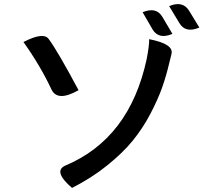

<svg xmlns="http://www.w3.org/2000/svg" viewBox="-20 -862 1040 941"><path d="M333 59Q239 -22 299 -50Q615 -182 699 -573Q712 -640 711 -670Q835 -646 820 -596Q826 -619 810 -555Q795 -491 775 -434Q755 -377 717 -304Q679 -232 630 -172Q582 -113 505 -51Q428 11 333 59ZM95 -656Q195 -708 220 -669Q264 -609 365 -420Q263 -362 233 -422Q179 -538 95 -656ZM679 -802Q746 -830 776 -779L825 -696Q757 -667 727 -719L679 -802ZM809 -832Q876 -860 907 -809L957 -727Q889 -698 859 -749L809 -832Z"/></svg>

Font: Swei Half Moon CJK TC
Style: Medium
Weight: 500
Version: Version 2.125